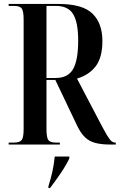

<svg xmlns="http://www.w3.org/2000/svg" viewBox="-20 -734 608 975"><path d="M24 0V-10H51Q81 -10 90.5 -23.5Q100 -37 100 -79V-635Q100 -677 90.5 -690.5Q81 -704 51 -704H24V-714H276Q400 -714 450 -664.5Q500 -615 500 -526Q500 -442 466 -397.5Q432 -353 371 -335L481 -125Q509 -71 524 -46.5Q539 -22 547.5 -16Q556 -10 565 -10H568V0H541Q494 0 463 -8.5Q432 -17 411 -37.5Q390 -58 372 -95L261 -328H216V-79Q216 -37 225 -23.5Q234 -10 262 -10H284V0ZM263 -338Q325 -338 351 -383Q377 -428 377 -528Q377 -620 351.5 -662Q326 -704 264 -704H216V-338ZM226 211Q238 174 246 137.5Q254 101 258 61H332V71Q314 108 286 149Q258 190 234 221H226Z"/></svg>

Font: Noto Serif Display ExtraCondensed SemiBold
Style: Regular
Weight: 600
Width: 2
Designer: Monotype Design Team
Foundry: Monotype Imaging Inc.
Version: Version 2.009